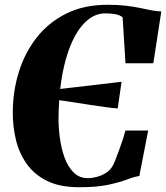

<svg xmlns="http://www.w3.org/2000/svg" viewBox="-20 -773 696 804"><path d="M311.5 11Q230.5 11 177 -15.5Q123.5 -42 92 -86.5Q60.5 -131 47 -186.2Q33.5 -241.5 33.5 -300.5Q33.5 -389 58.5 -470.2Q83.5 -551.5 133.2 -615.2Q183 -679 257.2 -716Q331.5 -753 430.5 -753Q475 -753 507.8 -749Q540.5 -745 565.8 -739.8Q591 -734.5 612.2 -730.2Q633.5 -726 655.5 -725L622 -508H505.5L493.5 -700.5Q481.5 -710.5 461.8 -713.8Q442 -717 421.5 -717Q382.5 -717 350.8 -692.2Q319 -667.5 295 -624Q271 -580.5 255.2 -523Q239.5 -465.5 232 -400.5L489 -430.5L473 -319Q454.5 -320 424.8 -324Q395 -328 360 -333.5Q325 -339 290.2 -344.2Q255.5 -349.5 228 -353.5Q226.5 -334.5 225.8 -315.2Q225 -296 225 -276Q225 -238 230.8 -194.8Q236.5 -151.5 250.2 -113.5Q264 -75.5 287.8 -51.2Q311.5 -27 348 -27Q366 -27 386.2 -32.5Q406.5 -38 423.8 -49Q441 -60 450.5 -76.5Q455.5 -84 463 -103Q470.5 -122 479 -145.2Q487.5 -168.5 494.8 -190.5Q502 -212.5 505.5 -226.5H600.5L563.5 -36Q542.5 -33 513.2 -21.8Q484 -10.5 436.2 0.2Q388.5 11 311.5 11Z"/></svg>

Font: Merriweather 120pt Black
Style: Italic
Weight: 900
Italic angle: -7.8°
Version: Version 2.101